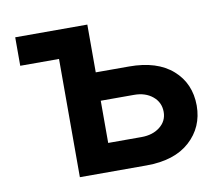

<svg xmlns="http://www.w3.org/2000/svg" viewBox="-65 -624 819 703"><g transform="rotate(-10 344.0 -272.5)"><path d="M301.5 -367.9H425.4Q529.5 -367.9 586.8 -317.3Q644.2 -266.7 644.5 -183.9Q644.2 -103.7 586.8 -51.8Q529.5 0 425.4 0H177.6V-439.6H33.4V-545.5H301.5ZM301.5 -262.4V-105.5H425.4Q467.3 -105.5 494.3 -127Q521.3 -148.4 521.3 -182.2Q521.3 -217.7 494.3 -240.1Q467.3 -262.4 425.4 -262.4Z"/></g></svg>

Font: Inter UI Semi Bold
Style: Regular
Weight: 600
Designer: Rasmus Andersson
Foundry: rsms
Version: 3.2;8d6f07862